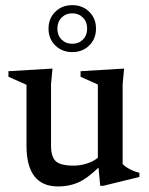

<svg xmlns="http://www.w3.org/2000/svg" viewBox="-20 -696 566 728"><path d="M173.5 -143.5Q173.5 -101 191.8 -84.5Q210 -68 258.5 -68Q285 -68 310.2 -76.2Q335.5 -84.5 351 -98V-375.5L285.5 -405V-426L450.5 -436L445 -376V-74.5Q454.5 -63.5 473.2 -54Q492 -44.5 508.5 -41V-25L371.5 8.5H360L353.5 -60.5Q311 -19.5 276.8 -4.2Q242.5 11 200.5 11Q80.5 11 80.5 -143.5V-374.5L12 -405V-426L179 -436L173.5 -377ZM254 -676.5Q293 -676.5 318.5 -651.2Q344 -626 344 -587.5Q344 -549 318.5 -523.8Q293 -498.5 254 -498.5Q215 -498.5 189.5 -523.8Q164 -549 164 -587.5Q164 -626 189.5 -651.2Q215 -676.5 254 -676.5ZM254 -530Q278.5 -530 294.5 -546Q310.5 -562 310.5 -587.5Q310.5 -613 294.5 -629.2Q278.5 -645.5 254 -645.5Q229.5 -645.5 213.5 -629.2Q197.5 -613 197.5 -587.5Q197.5 -562 213.5 -546Q229.5 -530 254 -530Z"/></svg>

Font: Newsreader Text Medium
Style: Regular
Weight: 500
Designer: Hugues Gentile
Foundry: Production Type
Version: Version 1.001